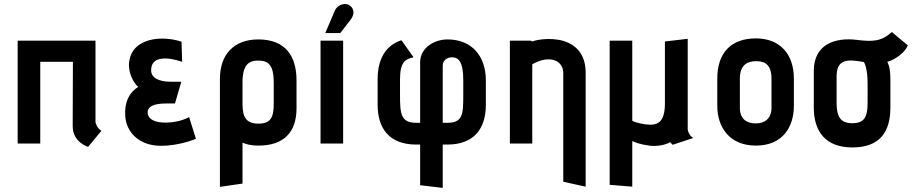

<svg xmlns="http://www.w3.org/2000/svg" viewBox="-20 -699 4480 935"><path d="M474 -62C450 -76 445 -104 445 -104V-501H66V0H176V-398H335L334 -85C334 -5 409 16 409 16Z M901 -129C901 -129 859 -103 790 -102C734 -101 699 -118 699 -153C699 -178 725 -195 788 -195H832L863 -301H810C756 -301 716 -319 716 -356C715 -432 806 -419 867 -398L864 -496C767 -528 624 -515 609 -398C602 -345 632 -293 653 -276C609 -248 585 -202 590 -132C596 -54 658 11 764 11C856 11 934 -23 934 -23Z M1161 195V-4C1174 0 1192 10 1239 10C1362 10 1424 -55 1424 -172V-307C1424 -424 1372 -507 1238 -507C1118 -507 1051 -433 1051 -315V211ZM1313 -192C1313 -125 1296 -97 1239 -97C1181 -97 1161 -126 1161 -192V-298C1161 -383 1191 -404 1237 -404C1287 -404 1313 -383 1313 -297Z M1637 -538 1686 -601C1713 -635 1701 -664 1677 -676C1661 -684 1624 -679 1610 -646L1564 -538ZM1651 0V-501H1541V0Z M2136 216V5H2158C2289 5 2346 -73 2346 -189V-307C2346 -427 2277 -507 2159 -507C2097 -507 2030 -469 2026 -401V-101H2007C1931 -101 1928 -146 1928 -238V-314C1928 -399 1956 -412 1994 -420L1935 -503C1859 -479 1819 -412 1819 -314V-189C1819 -73 1876 5 2007 5H2026V203ZM2136 -101V-380C2136 -405 2158 -420 2181 -420C2213 -420 2236 -398 2236 -310V-235C2236 -143 2234 -101 2158 -101Z M2832 210V-346C2832 -422 2797 -468 2747 -491C2687 -519 2602 -509 2572 -497L2564 -501H2463V0H2572V-386C2657 -434 2723 -405 2723 -343V186Z M3356 -27C3332 -41 3329 -69 3329 -69V-510L3218 -497V-195C3218 -110 3186 -94 3155 -92C3118 -90 3065 -105 3059 -111V-501H2949V201L3059 210V-12C3073 -6 3094 4 3148 11C3198 15 3234 0 3243 -7C3250 0 3256 7 3256 6Z M3846 -316C3846 -437 3777 -512 3661 -512C3540 -512 3473 -442 3473 -316V-184C3473 -82 3530 10 3661 10C3793 10 3846 -82 3846 -184ZM3737 -174C3737 -120 3702 -98 3661 -98C3620 -98 3583 -116 3583 -174V-316C3583 -389 3627 -401 3661 -401C3690 -401 3737 -397 3737 -316Z M4316 -310C4316 -375 4304 -390 4301 -398C4341 -408 4389 -446 4401 -478L4323 -543C4272 -497 4231 -495 4151 -505C4052 -517 3943 -487 3943 -354V-175C3943 -59 4000 19 4131 19C4263 19 4316 -55 4316 -175ZM4205 -198C4205 -126 4187 -99 4130 -99C4074 -99 4054 -130 4054 -198V-325C4054 -411 4104 -412 4186 -397C4189 -397 4205 -365 4205 -294Z"/></svg>

Font: Advent Pro
Style: Bold
Weight: 700
Designer: Andreas Kalpakidis
Foundry: Andreas Kalpakidis
Version: Version 2.002 2008